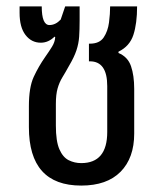

<svg xmlns="http://www.w3.org/2000/svg" viewBox="-20 -568 509 598"><path d="M233 10Q70 10 70 -172V-237Q70 -296 85 -328.5Q100 -361 121 -391Q133 -408 142 -422.5Q151 -437 152 -452L150 -454Q131 -435 107 -435Q78 -435 59.5 -459Q41 -483 41 -528V-548H110Q110 -490 134 -490Q153 -490 169 -507L183 -548H228V-505Q228 -475 226.5 -453.5Q225 -432 218 -411Q211 -390 195 -363Q184 -343 174.5 -327.5Q165 -312 159.5 -293Q154 -274 154 -244V-177Q154 -128 165 -103Q176 -78 194 -69Q212 -60 233 -60Q314 -60 314 -157V-300Q314 -377 260 -377H257V-432H260Q290 -432 303 -451.5Q316 -471 319.5 -498Q323 -525 323 -548H407Q407 -495 395.5 -459.5Q384 -424 349 -407V-403Q378 -391 388 -362Q398 -333 398 -291V-152Q398 -76 355.5 -33Q313 10 233 10Z"/></svg>

Font: Noto Sans Thai Cond
Style: Regular
Weight: 400
Width: 3
Designer: Monotype Design Team
Foundry: Monotype Imaging Inc.
Version: Version 2.002; ttfautohint (v1.8.4.7-5d5b)